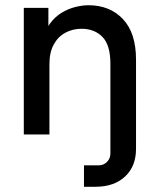

<svg xmlns="http://www.w3.org/2000/svg" viewBox="-20 -514 605 734"><path d="M301 200V118H358Q376 118 389 105Q402 92 402 73V-271Q402 -342 371.5 -373Q341 -404 292 -404Q258 -404 230 -389Q202 -374 185.5 -344Q169 -314 169 -269V0H71V-484H165V-352H139Q150 -395 170 -422.5Q190 -450 216 -465.5Q242 -481 269 -487.5Q296 -494 318 -494Q400 -494 450 -441Q500 -388 500 -286V55Q500 122 458 161Q416 200 345 200Z"/></svg>

Font: SUSE Medium
Style: Regular
Weight: 500
Designer: Rene Bieder
Foundry: SUSE
Version: Version 1.000